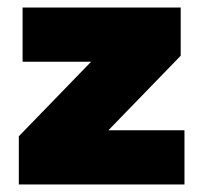

<svg xmlns="http://www.w3.org/2000/svg" viewBox="-20 -490 540 510"><path d="M30 0V-128L222 -326H40V-470H460V-342L268 -144H470V0Z"/></svg>

Font: Celebes Black
Style: Regular
Weight: 900
Designer: Anugrah Pasau
Foundry: Lafontype
Version: Version 1.000; ttfautohint (v1.8.4)